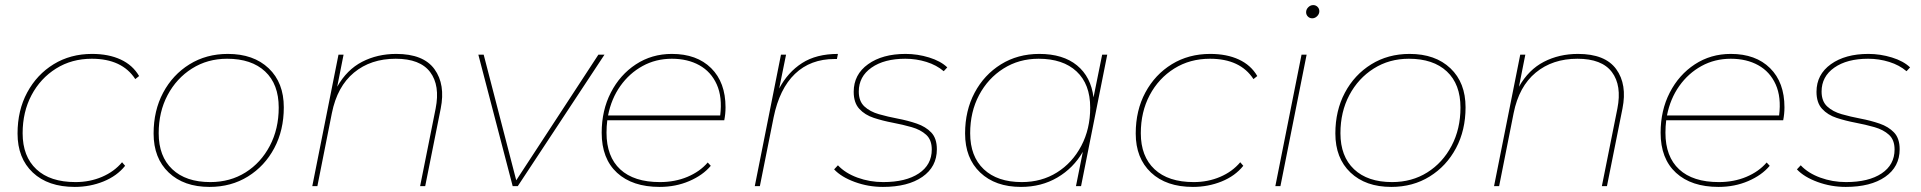

<svg xmlns="http://www.w3.org/2000/svg" viewBox="-20 -732 7552 755"><path d="M274 3Q169 3 109 -53.5Q49 -110 49 -207Q49 -298 87 -368.5Q125 -439 191 -479.5Q257 -520 342 -520Q407 -520 454.5 -498Q502 -476 527 -433L512 -421Q460 -501 341 -501Q262 -501 200.5 -462.5Q139 -424 104 -358Q69 -292 69 -208Q69 -117 123 -66.5Q177 -16 277 -16Q333 -16 381 -36.5Q429 -57 460 -94L472 -80Q440 -40 387 -18.5Q334 3 274 3Z M804 3Q703 3 643.5 -53.5Q584 -110 584 -207Q584 -297 621.5 -367.5Q659 -438 725 -479Q791 -520 876 -520Q977 -520 1036.5 -463.5Q1096 -407 1096 -310Q1096 -220 1058.5 -149.5Q1021 -79 955 -38Q889 3 804 3ZM807 -16Q885 -16 945.5 -54Q1006 -92 1041 -158.5Q1076 -225 1076 -309Q1076 -401 1022.5 -451Q969 -501 873 -501Q796 -501 735 -462.5Q674 -424 639 -358Q604 -292 604 -208Q604 -117 657.5 -66.5Q711 -16 807 -16Z M1538 -520Q1645 -520 1688.5 -460Q1732 -400 1713 -305L1652 0H1632L1693 -305Q1711 -396 1671.5 -448.5Q1632 -501 1536 -501Q1438 -501 1372 -446.5Q1306 -392 1285 -287L1228 0H1208L1311 -517H1331L1306 -391Q1344 -458 1404 -489Q1464 -520 1538 -520Z M1996 0 1861 -517H1882L2010 -23L2333 -517H2357L2016 0Z M2574 3Q2467 3 2406.5 -52.5Q2346 -108 2346 -210Q2346 -298 2382 -368Q2418 -438 2480.5 -479Q2543 -520 2622 -520Q2720 -520 2776.5 -464Q2833 -408 2833 -310Q2833 -284 2828 -259H2368Q2365 -235 2365 -210Q2365 -116 2419 -66Q2473 -16 2575 -16Q2634 -16 2683 -36.5Q2732 -57 2763 -93L2775 -80Q2744 -43 2690.5 -20Q2637 3 2574 3ZM2371 -278H2812Q2821 -350 2798.5 -400Q2776 -450 2730 -475.5Q2684 -501 2622 -501Q2559 -501 2507 -472.5Q2455 -444 2419.5 -394Q2384 -344 2371 -278Z M2948 0 3051 -517H3071L3044 -384Q3078 -448 3134 -484Q3190 -520 3275 -520L3271 -500H3262Q3167 -500 3106 -441.5Q3045 -383 3022 -270L2968 0Z M3452 3Q3394 3 3341 -16.5Q3288 -36 3260 -66L3275 -82Q3304 -51 3352 -33.5Q3400 -16 3453 -16Q3542 -16 3593 -50Q3644 -84 3644 -144Q3644 -182 3622 -202Q3600 -222 3565 -232Q3530 -242 3490.5 -249.5Q3451 -257 3416 -268.5Q3381 -280 3359 -304Q3337 -328 3337 -371Q3337 -439 3393.5 -479.5Q3450 -520 3541 -520Q3588 -520 3633.5 -506Q3679 -492 3705 -467L3691 -452Q3663 -476 3623 -488.5Q3583 -501 3540 -501Q3457 -501 3407 -466Q3357 -431 3357 -372Q3357 -334 3379 -313.5Q3401 -293 3436 -283Q3471 -273 3510.5 -265.5Q3550 -258 3585 -246Q3620 -234 3642 -211Q3664 -188 3664 -145Q3664 -76 3607 -36.5Q3550 3 3452 3Z M3995 3Q3894 3 3834.5 -53.5Q3775 -110 3775 -207Q3775 -297 3812.5 -367.5Q3850 -438 3916 -479Q3982 -520 4067 -520Q4160 -520 4215 -475Q4270 -430 4280 -349L4314 -517H4334L4231 0H4211L4238 -135Q4201 -71 4138 -34Q4075 3 3995 3ZM3998 -16Q4076 -16 4136.5 -54Q4197 -92 4232 -158.5Q4267 -225 4267 -309Q4267 -401 4213.5 -451Q4160 -501 4064 -501Q3987 -501 3926 -462.5Q3865 -424 3830 -358Q3795 -292 3795 -208Q3795 -117 3848.5 -66.5Q3902 -16 3998 -16Z M4671 3Q4566 3 4506 -53.5Q4446 -110 4446 -207Q4446 -298 4484 -368.5Q4522 -439 4588 -479.5Q4654 -520 4739 -520Q4804 -520 4851.5 -498Q4899 -476 4924 -433L4909 -421Q4857 -501 4738 -501Q4659 -501 4597.5 -462.5Q4536 -424 4501 -358Q4466 -292 4466 -208Q4466 -117 4520 -66.5Q4574 -16 4674 -16Q4730 -16 4778 -36.5Q4826 -57 4857 -94L4869 -80Q4837 -40 4784 -18.5Q4731 3 4671 3Z M4995 0 5098 -517H5118L5015 0ZM5140 -660Q5130 -660 5123 -667Q5116 -674 5116 -684Q5116 -695 5124.5 -703.5Q5133 -712 5144 -712Q5154 -712 5161 -705Q5168 -698 5168 -688Q5168 -677 5159.5 -668.5Q5151 -660 5140 -660Z M5451 3Q5350 3 5290.5 -53.5Q5231 -110 5231 -207Q5231 -297 5268.5 -367.5Q5306 -438 5372 -479Q5438 -520 5523 -520Q5624 -520 5683.5 -463.5Q5743 -407 5743 -310Q5743 -220 5705.5 -149.5Q5668 -79 5602 -38Q5536 3 5451 3ZM5454 -16Q5532 -16 5592.5 -54Q5653 -92 5688 -158.5Q5723 -225 5723 -309Q5723 -401 5669.5 -451Q5616 -501 5520 -501Q5443 -501 5382 -462.5Q5321 -424 5286 -358Q5251 -292 5251 -208Q5251 -117 5304.5 -66.5Q5358 -16 5454 -16Z M6185 -520Q6292 -520 6335.5 -460Q6379 -400 6360 -305L6299 0H6279L6340 -305Q6358 -396 6318.5 -448.5Q6279 -501 6183 -501Q6085 -501 6019 -446.5Q5953 -392 5932 -287L5875 0H5855L5958 -517H5978L5953 -391Q5991 -458 6051 -489Q6111 -520 6185 -520Z M6738 3Q6631 3 6570.5 -52.5Q6510 -108 6510 -210Q6510 -298 6546 -368Q6582 -438 6644.5 -479Q6707 -520 6786 -520Q6884 -520 6940.5 -464Q6997 -408 6997 -310Q6997 -284 6992 -259H6532Q6529 -235 6529 -210Q6529 -116 6583 -66Q6637 -16 6739 -16Q6798 -16 6847 -36.5Q6896 -57 6927 -93L6939 -80Q6908 -43 6854.5 -20Q6801 3 6738 3ZM6535 -278H6976Q6985 -350 6962.5 -400Q6940 -450 6894 -475.5Q6848 -501 6786 -501Q6723 -501 6671 -472.5Q6619 -444 6583.5 -394Q6548 -344 6535 -278Z M7238 3Q7180 3 7127 -16.5Q7074 -36 7046 -66L7061 -82Q7090 -51 7138 -33.5Q7186 -16 7239 -16Q7328 -16 7379 -50Q7430 -84 7430 -144Q7430 -182 7408 -202Q7386 -222 7351 -232Q7316 -242 7276.5 -249.5Q7237 -257 7202 -268.5Q7167 -280 7145 -304Q7123 -328 7123 -371Q7123 -439 7179.5 -479.5Q7236 -520 7327 -520Q7374 -520 7419.5 -506Q7465 -492 7491 -467L7477 -452Q7449 -476 7409 -488.5Q7369 -501 7326 -501Q7243 -501 7193 -466Q7143 -431 7143 -372Q7143 -334 7165 -313.5Q7187 -293 7222 -283Q7257 -273 7296.5 -265.5Q7336 -258 7371 -246Q7406 -234 7428 -211Q7450 -188 7450 -145Q7450 -76 7393 -36.5Q7336 3 7238 3Z"/></svg>

Font: Montserrat Thin
Style: Italic
Weight: 100
Italic angle: -11.3°
Designer: Julieta Ulanovsky
Foundry: Julieta Ulanovsky
Version: Version 9.000; ttfautohint (v1.8.4.7-5d5b)